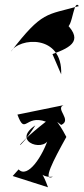

<svg xmlns="http://www.w3.org/2000/svg" viewBox="-20 -606 355 816"><path d="M203 -376C285 -406 342 -436 245 -521C286 -420 288 -621 315 -580C177 -541 160 -560 26 -386C60 -447 247 -462 240 -290ZM34 142 184 190C141 69 130 154 205 145C159 167 206 77 262 -24C224 -97 209 -97 240 -75C288 -96 213 -144 250 -159L54 -119C88 -28 86 -121 175 -89C15 36 56 46 130 -73C20 0 187 48 189 -28C161 61 97 154 59 114Z"/></svg>

Font: Asimov Silicon
Style: Regular
Weight: 400
Designer: Google
Version: Version 2.000980; 2014